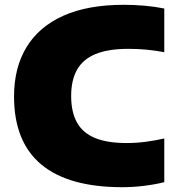

<svg xmlns="http://www.w3.org/2000/svg" viewBox="-20 -770 736 800"><path d="M489.5 10Q378 10 293.8 -13.5Q209.5 -37 152.5 -84.2Q95.5 -131.5 67 -202.5Q38.5 -273.5 38.5 -368Q38.5 -488 90.5 -573.5Q142.5 -659 244.2 -704.5Q346 -750 496 -750Q540.5 -750 582.8 -746.2Q625 -742.5 664.5 -734.5V-552.5Q630 -559 593 -562.8Q556 -566.5 515.5 -566.5Q431 -566.5 378.2 -544.8Q325.5 -523 301 -479.5Q276.5 -436 276.5 -370Q276.5 -303.5 300.5 -260Q324.5 -216.5 375.5 -195.2Q426.5 -174 508 -174Q549 -174 589 -179.5Q629 -185 664.5 -193V-11Q627 -1.5 581 4.2Q535 10 489.5 10Z"/></svg>

Font: Encode Sans SC SemiExpanded Black
Style: Regular
Weight: 900
Width: 6
Designer: Multiple Designers
Foundry: Impallari Type
Version: Version 3.002